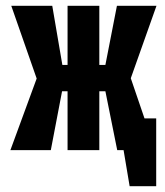

<svg xmlns="http://www.w3.org/2000/svg" viewBox="-20 -520 573 665"><path d="M397 -110V0H408L429 125H521V-110ZM522 -500H385L345 -295H324V-500H214V-295H196L161 -500H19L107 -248L16 0H156L195 -204H214V0H324V-204H345L386 0H518L433 -249Z"/></svg>

Font: Advent Pro
Style: Bold
Weight: 700
Designer: VivaRado, Andreas Kalpakidis
Foundry: VivaRado, Andreas Kalpakidis
Version: Version 3.000